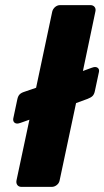

<svg xmlns="http://www.w3.org/2000/svg" viewBox="-20 -730 407 750"><path d="M63.9 0Q53.3 0 47.8 -7.2Q42.4 -14.5 44.4 -25.1L94.9 -262.4L60.8 -250.3Q51.8 -247.3 48 -247.3Q39.4 -247.3 34.9 -252.7Q30.4 -258.1 31.8 -267.1L47.6 -341.7Q50.2 -354.6 56.6 -361.2Q62.9 -367.7 75.9 -371.7L121 -387.2L184.1 -684.9Q186.8 -695.5 195.5 -702.8Q204.3 -710 214.9 -710H333.1Q343.7 -710 349.5 -702.8Q355.2 -695.5 352.6 -684.9L303.9 -452.7L338 -465.2Q346.4 -468.2 350.7 -468.2Q359.4 -468.2 363.9 -462.8Q368.4 -457.4 366.4 -448.4L350.5 -373.8Q347.9 -361.5 341.6 -355.1Q335.2 -348.8 322.2 -343.8L277.1 -327.3L212.9 -25.1Q210.9 -14.5 201.8 -7.2Q192.7 0 182.1 0Z"/></svg>

Font: Rubik Light
Style: Italic
Weight: 300
Italic angle: -12°
Designer: Hubert and Fischer
Foundry: Hubert and Fischer
Version: Version 2.300;gftools[0.9.30]